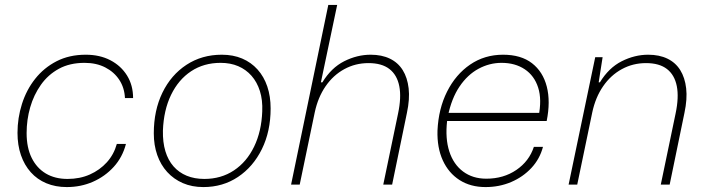

<svg xmlns="http://www.w3.org/2000/svg" viewBox="-20 -749 2864 779"><path d="M251 10Q205 10 168 -5.5Q131 -21 105 -50Q79 -79 65 -119.5Q51 -160 51 -210Q51 -270 69 -327Q87 -384 122.5 -429Q158 -474 209.5 -500.5Q261 -527 328 -527Q385 -527 428 -504.5Q471 -482 495.5 -442.5Q520 -403 520 -351H487Q485 -393 464 -425Q443 -457 407 -475.5Q371 -494 323 -494Q263 -494 219 -470Q175 -446 146 -405Q117 -364 102.5 -313.5Q88 -263 88 -209Q88 -150 108.5 -108.5Q129 -67 166 -45Q203 -23 254 -23Q304 -23 344.5 -41Q385 -59 413.5 -90.5Q442 -122 454 -165H491Q477 -111 441.5 -72Q406 -33 357 -11.5Q308 10 251 10Z M805 10Q759 10 722 -6Q685 -22 658.5 -51Q632 -80 618 -120Q604 -160 604 -208Q604 -301 639 -373Q674 -445 736.5 -486Q799 -527 880 -527Q926 -527 962.5 -511.5Q999 -496 1025 -467Q1051 -438 1064.5 -398Q1078 -358 1078 -309Q1078 -216 1042.5 -144Q1007 -72 945.5 -31Q884 10 805 10ZM809 -23Q877 -23 929 -57.5Q981 -92 1011 -154Q1041 -216 1044 -297Q1046 -343 1034.5 -379.5Q1023 -416 1000.5 -441.5Q978 -467 946.5 -480.5Q915 -494 875 -494Q807 -494 755.5 -460Q704 -426 674 -364Q644 -302 641 -219Q640 -172 651 -135.5Q662 -99 684 -74Q706 -49 737.5 -36Q769 -23 809 -23Z M1161 0 1312 -729H1348L1282 -415H1288Q1324 -474 1376.5 -500.5Q1429 -527 1484 -527Q1529 -527 1562 -511Q1595 -495 1614 -464.5Q1633 -434 1638 -390.5Q1643 -347 1631 -291L1571 0H1535L1595 -288Q1609 -354 1600 -399.5Q1591 -445 1560 -469Q1529 -493 1475 -493Q1422 -493 1377 -468.5Q1332 -444 1301 -399Q1270 -354 1257 -293L1196 0Z M1950 10Q1889 10 1844.5 -18.5Q1800 -47 1776.5 -98.5Q1753 -150 1755 -219Q1759 -308 1794 -377.5Q1829 -447 1887.5 -487Q1946 -527 2021 -527Q2094 -527 2138.5 -492.5Q2183 -458 2198.5 -397.5Q2214 -337 2198 -258H1794Q1786 -187 1803 -134.5Q1820 -82 1859 -53Q1898 -24 1953 -24Q2023 -24 2075 -59.5Q2127 -95 2146 -153H2183Q2170 -104 2136 -67.5Q2102 -31 2054 -10.5Q2006 10 1950 10ZM1797 -277 1784 -291H2182L2165 -276Q2179 -345 2163.5 -393.5Q2148 -442 2109 -468Q2070 -494 2015 -494Q1966 -494 1921.5 -470Q1877 -446 1844.5 -398Q1812 -350 1797 -277Z M2287 0 2395 -517H2425L2409 -415H2414Q2450 -474 2502.5 -500.5Q2555 -527 2610 -527Q2655 -527 2688 -511Q2721 -495 2740 -464.5Q2759 -434 2764 -390.5Q2769 -347 2757 -291L2697 0H2661L2721 -288Q2735 -354 2726 -399.5Q2717 -445 2686 -469Q2655 -493 2601 -493Q2548 -493 2503 -468.5Q2458 -444 2427 -399Q2396 -354 2383 -293L2322 0Z"/></svg>

Font: Mona Sans ExtraLight
Style: Italic
Weight: 200
Italic angle: -11.6951°
Designer: Deni Anggara
Foundry: GitHub
Version: Version 2.000